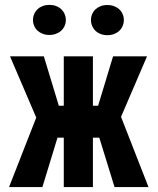

<svg xmlns="http://www.w3.org/2000/svg" viewBox="-20 -756 640 776"><path d="M381.3 -199.7H355.5V0H237.8V-199.7H212.4L151.4 0H16.6L126.5 -280.8L20.5 -528.3H157.2L217.8 -328.6H237.8V-528.3H355.5V-328.6H376.5L437 -528.3H574.2L469.2 -283.7L580.1 0H442.9ZM113.3 -675.3Q113.3 -688 118.2 -699.2Q123 -710.4 131.8 -718.8Q140.6 -727.1 152.8 -731.7Q165 -736.3 179.7 -736.3Q194.3 -736.3 206.5 -731.7Q218.8 -727.1 227.5 -718.8Q236.3 -710.4 241.2 -699.2Q246.1 -688 246.1 -675.3Q246.1 -662.6 241.2 -651.4Q236.3 -640.1 227.5 -632.1Q218.8 -624 206.5 -619.4Q194.3 -614.7 179.7 -614.7Q165 -614.7 152.8 -619.4Q140.6 -624 131.8 -632.1Q123 -640.1 118.2 -651.4Q113.3 -662.6 113.3 -675.3ZM347.7 -675.3Q347.7 -688 352.5 -699.2Q357.4 -710.4 366.2 -718.5Q375 -726.6 387.2 -731.2Q399.4 -735.8 414.1 -735.8Q428.7 -735.8 440.9 -731.2Q453.1 -726.6 461.9 -718.5Q470.7 -710.4 475.6 -699.2Q480.5 -688 480.5 -675.3Q480.5 -662.1 475.6 -650.9Q470.7 -639.6 461.9 -631.3Q453.1 -623 440.9 -618.4Q428.7 -613.8 414.1 -613.8Q399.4 -613.8 387.2 -618.4Q375 -623 366.2 -631.3Q357.4 -639.6 352.5 -650.9Q347.7 -662.1 347.7 -675.3Z"/></svg>

Font: Roboto Mono
Style: Bold
Weight: 700
Designer: Google
Version: Version 2.000985; 2015; ttfautohint (v1.3)